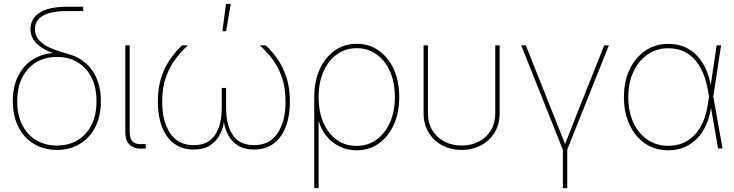

<svg xmlns="http://www.w3.org/2000/svg" viewBox="-20 -762 3770 986"><path d="M272.5 7.8Q206.1 7.8 154.8 -22.7Q103.5 -53.2 74.7 -109.4Q45.9 -165.5 45.9 -242.2Q45.9 -319.3 74.7 -374.8Q103.5 -430.2 154.8 -460.2Q206.1 -490.2 272.5 -490.2L326.2 -467.3Q285.6 -477.1 251.2 -489.7Q216.8 -502.4 191.2 -519.5Q165.5 -536.6 151.1 -559.8Q136.7 -583 136.7 -613.3Q136.7 -648.9 157.7 -674.6Q178.7 -700.2 220.2 -713.9Q261.7 -727.5 323.2 -727.5H407.2V-705.1H323.2Q267.6 -705.1 231.2 -694.1Q194.8 -683.1 177 -662.6Q159.2 -642.1 159.2 -613.3Q159.2 -579.1 180.2 -556.2Q201.2 -533.2 231.7 -519Q262.2 -504.9 291.7 -496.3Q321.3 -487.8 338.4 -482.4Q374.5 -471.2 404.1 -450.2Q433.6 -429.2 454.6 -398.9Q475.6 -368.7 486.8 -329.3Q498 -290 498 -242.2Q498 -165.5 469.2 -109.4Q440.4 -53.2 389.6 -22.7Q338.9 7.8 272.5 7.8ZM272.5 -14.6Q332 -14.6 377.9 -41.7Q423.8 -68.8 449.7 -119.9Q475.6 -170.9 475.6 -242.2Q475.6 -313.5 449.7 -364.5Q423.8 -415.5 377.9 -442.6Q332 -469.7 272.5 -469.7Q212.9 -469.7 166.7 -442.6Q120.6 -415.5 94.5 -364.5Q68.4 -313.5 68.4 -242.2Q68.4 -170.9 94.5 -119.9Q120.6 -68.8 166.7 -41.7Q212.9 -14.6 272.5 -14.6Z M720.7 0.5Q674.8 5.4 649.2 -15.6Q623.5 -36.6 623.5 -85.9V-529.3H646V-85.9Q646 -45.4 665 -31.7Q684.1 -18.1 720.2 -22.5Q722.7 -22.5 723.6 -22.5Q724.6 -22.5 727.1 -22.5L730 -0.5Q727.5 -0.5 725.3 -0.2Q723.1 0 720.7 0.5Z M974.6 5.9Q914.1 5.9 873 -25.4Q832 -56.6 811.3 -112.1Q790.5 -167.5 790.5 -239.3Q790.5 -311.5 808.8 -366Q827.1 -420.4 855.7 -460.4Q884.3 -500.5 915 -529.3H945.3Q915.5 -502.4 885 -463.9Q854.5 -425.3 833.7 -370.4Q813 -315.4 813 -238.3Q813 -138.7 854 -77.6Q895 -16.6 974.6 -16.6Q1048.8 -16.6 1083.7 -67.9Q1118.7 -119.1 1118.7 -207V-310.5H1141.1V-207Q1141.1 -119.1 1176 -67.9Q1210.9 -16.6 1284.7 -16.6Q1364.3 -16.6 1405.3 -77.6Q1446.3 -138.7 1446.3 -238.3Q1446.3 -315.4 1425.8 -370.4Q1405.3 -425.3 1374.8 -463.9Q1344.2 -502.4 1314 -529.3H1344.2Q1375.5 -500.5 1404.1 -460.4Q1432.6 -420.4 1450.7 -366Q1468.8 -311.5 1468.8 -239.3Q1468.8 -167.5 1448 -112.1Q1427.2 -56.6 1386.2 -25.4Q1345.2 5.9 1284.7 5.9Q1233.4 5.9 1200.2 -15.6Q1167 -37.1 1149.4 -72.8Q1131.8 -108.4 1127.9 -150.9H1131.8Q1127.9 -108.4 1110.1 -72.8Q1092.3 -37.1 1059.1 -15.6Q1025.9 5.9 974.6 5.9ZM1122.1 -601.6 1140.6 -742.2H1165L1141.1 -601.6Z M1593.8 204.1V-263.7Q1593.8 -344.2 1621.6 -405.8Q1649.4 -467.3 1698.7 -502.2Q1748 -537.1 1812 -537.1Q1876 -537.1 1925.3 -502.2Q1974.6 -467.3 2002.4 -405.8Q2030.3 -344.2 2030.3 -263.7Q2030.3 -183.1 2002.2 -121.3Q1974.1 -59.6 1924.8 -24.9Q1875.5 9.8 1811 9.8Q1764.2 9.8 1725.1 -9Q1686 -27.8 1658.2 -61Q1630.4 -94.2 1618.2 -136.7H1616.2V204.1ZM1811 -12.7Q1868.7 -12.7 1913.1 -44.7Q1957.5 -76.7 1982.7 -133.1Q2007.8 -189.5 2007.8 -263.7Q2007.8 -338.4 1982.9 -394.8Q1958 -451.2 1913.8 -482.9Q1869.6 -514.6 1812 -514.6Q1753.4 -514.6 1709.2 -482.2Q1665 -449.7 1640.6 -393.3Q1616.2 -336.9 1616.2 -263.7Q1616.2 -189.5 1640.4 -133.1Q1664.6 -76.7 1708.3 -44.7Q1752 -12.7 1811 -12.7Z M2350.6 7.8Q2294.9 7.8 2250.7 -15.9Q2206.5 -39.6 2180.9 -81.8Q2155.3 -124 2155.3 -179.7V-529.3H2177.7V-179.7Q2177.7 -130.4 2200.2 -93Q2222.7 -55.7 2262 -35.2Q2301.3 -14.6 2350.6 -14.6Q2400.4 -14.6 2439.5 -35.2Q2478.5 -55.7 2501 -93Q2523.4 -130.4 2523.4 -179.7V-529.3H2545.9V-179.7Q2545.9 -124 2520.3 -81.8Q2494.6 -39.6 2450.7 -15.9Q2406.7 7.8 2350.6 7.8Z M2872.1 11.2 2656.7 -529.3H2680.2L2825.7 -164.1Q2840.8 -127 2855.2 -89.4Q2869.6 -51.8 2884.8 -14.6H2878.9Q2894 -51.8 2908.4 -89.4Q2922.9 -127 2937.5 -164.1L3083 -529.3H3106.9L2891.1 11.2ZM2870.6 204.1V-3.9H2893.1V204.1Z M3411.6 9.8Q3343.8 9.8 3292.5 -25.4Q3241.2 -60.5 3212.6 -122.3Q3184.1 -184.1 3184.1 -263.7Q3184.1 -343.3 3213.1 -404.8Q3242.2 -466.3 3293.7 -501.5Q3345.2 -536.6 3411.6 -536.6Q3459 -536.6 3496.6 -520.3Q3534.2 -503.9 3561.8 -473.9Q3589.4 -443.8 3607.2 -401.9Q3625 -359.9 3632.3 -308.1H3638.2L3642.6 -268.1L3690.4 0H3667.5L3616.2 -294.4Q3607.4 -345.7 3590.6 -386.5Q3573.7 -427.2 3548.3 -455.6Q3522.9 -483.9 3489.3 -499Q3455.6 -514.2 3411.6 -514.2Q3351.6 -514.2 3305.4 -482.2Q3259.3 -450.2 3232.9 -393.6Q3206.5 -336.9 3206.5 -263.7Q3206.5 -189.9 3232.4 -133.3Q3258.3 -76.7 3304.7 -44.9Q3351.1 -13.2 3411.6 -13.2Q3452.6 -13.2 3486.3 -27.1Q3520 -41 3546.4 -68.4Q3572.8 -95.7 3590.3 -136.2Q3607.9 -176.8 3615.7 -230L3660.2 -529.3H3683.1L3642.6 -263.2L3638.7 -218.3H3632.8Q3625.5 -163.6 3606.7 -121.1Q3587.9 -78.6 3558.8 -49.6Q3529.8 -20.5 3492.7 -5.4Q3455.6 9.8 3411.6 9.8Z"/></svg>

Font: Inter 24pt Thin
Style: Regular
Weight: 250
Designer: Rasmus Andersson
Foundry: rsms
Version: Version 4.001;git-66647c0bb